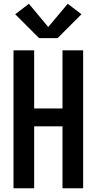

<svg xmlns="http://www.w3.org/2000/svg" viewBox="-20 -1003 515 1023"><path d="M52 0V-735H162V-425H313V-735H423V0H313V-330H162V0ZM188 -800 61 -927 134 -983 237 -859 341 -983 414 -927 287 -800Z"/></svg>

Font: Iosevka QP
Style: Bold
Weight: 700
Designer: Belleve Invis
Foundry: Belleve Invis
Version: Version 20.0.0; ttfautohint (v1.8.4)